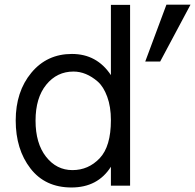

<svg xmlns="http://www.w3.org/2000/svg" viewBox="-20 -789 854 841"><path d="M465.8 -460V-767.6H549.8V24.4H465.8V-58.6Q408.2 32.2 293 32.2Q177.7 32.2 113.3 -51.3Q48.8 -134.8 48.8 -261.2Q48.8 -387.7 117.2 -470.2Q185.5 -552.7 294.9 -552.7Q404.3 -552.7 465.8 -460ZM465.8 -262.7Q465.8 -321.3 449.7 -365.2Q433.6 -409.2 408.2 -431.6Q357.4 -475.6 301.8 -475.6Q229.5 -475.6 182.6 -418Q135.7 -360.4 135.7 -260.7Q135.7 -161.1 181.6 -102.5Q227.5 -43.9 297.4 -43.9Q367.2 -43.9 416.5 -95.7Q465.8 -147.5 465.8 -262.7ZM616.2 -519.5 709 -768.6H814.5L681.6 -519.5Z"/></svg>

Font: GenEi M Gothic v2 Regular
Style: Regular
Weight: 400
Version: Version 2.0